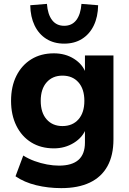

<svg xmlns="http://www.w3.org/2000/svg" viewBox="-20 -779 667 990"><path d="M296 191Q228 191 166.5 176Q105 161 60 130L100 23Q127 40 158.5 51.5Q190 63 222.5 69Q255 75 284 75Q351 75 384.5 45.5Q418 16 418 -44V-117H424Q407 -71 361 -42.5Q315 -14 258 -14Q191 -14 141.5 -44.5Q92 -75 64.5 -130.5Q37 -186 37 -259Q37 -333 64.5 -388Q92 -443 141.5 -473.5Q191 -504 258 -504Q317 -504 362 -475.5Q407 -447 423 -401H418V-493H565V-60Q565 22 534 78Q503 134 443 162.5Q383 191 296 191ZM302 -129Q354 -129 384.5 -163.5Q415 -198 415 -259Q415 -320 384.5 -354.5Q354 -389 302 -389Q251 -389 220.5 -354.5Q190 -320 190 -259Q190 -198 220.5 -163.5Q251 -129 302 -129ZM311 -554Q258 -554 219 -578.5Q180 -603 158.5 -647.5Q137 -692 136 -752L222 -759Q226 -705 248.5 -675.5Q271 -646 311 -646Q351 -646 373.5 -675.5Q396 -705 400 -759L486 -752Q485 -692 463.5 -647.5Q442 -603 403 -578.5Q364 -554 311 -554Z"/></svg>

Font: Nunito Sans 11pt ExtraBold
Style: Regular
Weight: 800
Version: Version 3.101;gftools[0.9.27]